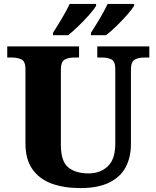

<svg xmlns="http://www.w3.org/2000/svg" viewBox="-20 -951 799 981"><path d="M390 10Q307 10 244 -13Q181 -36 145.5 -86.5Q110 -137 110 -218V-598Q110 -637 90 -647Q70 -657 43 -657H17V-714H384V-657H358Q330 -657 310.5 -646.5Q291 -636 291 -594V-210Q291 -127 328.5 -96Q366 -65 433 -65Q492 -65 530.5 -101Q569 -137 569 -217V-598Q569 -637 550 -647Q531 -657 503 -657H477V-714H743V-657H717Q688 -657 668.5 -646.5Q649 -636 649 -594V-215Q649 -148 622.5 -97.5Q596 -47 538.5 -18.5Q481 10 390 10ZM445 -784Q466 -816 490 -856.5Q514 -897 530 -931H665V-921Q655 -904 629.5 -875Q604 -846 574.5 -817.5Q545 -789 522 -771H445ZM251 -784Q272 -816 296 -856.5Q320 -897 336 -931H471V-921Q461 -904 435.5 -875Q410 -846 380.5 -817.5Q351 -789 328 -771H251Z"/></svg>

Font: Noto Serif Georgian ExtraBold
Style: Regular
Weight: 800
Designer: Monotype Design Team, Akaki Razmadze
Foundry: Google LLC
Version: Version 2.003; ttfautohint (v1.8.4.7-5d5b)